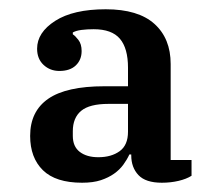

<svg xmlns="http://www.w3.org/2000/svg" viewBox="-20 -725 478 414"><path d="M157 -331Q100 -331 72.5 -358Q45 -385 45 -432Q45 -485 84 -512Q123 -539 205 -539H256V-579Q256 -621 238.5 -641.5Q221 -662 182 -662Q168 -662 156 -660.5Q144 -659 137 -655V-651Q142 -648 149 -639Q156 -630 156 -615Q156 -596 143.5 -584Q131 -572 108 -572Q88 -572 74 -585Q60 -598 60 -620Q60 -655 99 -680Q138 -705 208 -705Q278 -705 313 -673.5Q348 -642 348 -587V-380H393V-346Q382 -339 365 -335Q348 -331 329 -331Q294 -331 278.5 -347.5Q263 -364 263 -390V-392H259Q254 -381 246 -370Q238 -359 226 -350.5Q214 -342 197.5 -336.5Q181 -331 157 -331ZM192 -386Q220 -386 238 -399Q256 -412 256 -441V-501H214Q173 -501 155 -486Q137 -471 137 -442V-432Q137 -409 152 -397.5Q167 -386 192 -386Z"/></svg>

Font: IBM Plex Serif SemiBold
Style: Regular
Weight: 600
Designer: Mike Abbink, Paul van der Laan, Pieter van Rosmalen
Foundry: Bold Monday
Version: Version 2.5